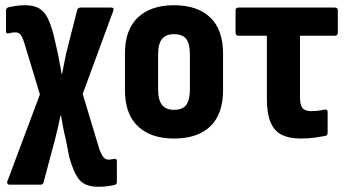

<svg xmlns="http://www.w3.org/2000/svg" viewBox="-20 -523 1330 736"><path d="M357 193Q307 193 284.5 166.5Q262 140 245 77L232 10Q226 -13 222 -34.5Q218 -56 214 -80H212Q207 -56 202 -34.5Q197 -13 191 11L147 176Q145 185 135 185H17Q11 185 8.5 180.5Q6 176 9 170L133 -161L72 -362Q65 -383 58 -391Q51 -399 39 -399Q32 -399 26 -398Q20 -397 13 -395Q3 -393 3 -404V-483Q3 -492 12 -495Q25 -498 41.5 -500.5Q58 -503 76 -503Q111 -503 131.5 -490Q152 -477 164 -451.5Q176 -426 186 -387L202 -317Q205 -298 209 -279.5Q213 -261 216 -240H218Q222 -261 226 -280.5Q230 -300 234 -320L276 -485Q279 -494 289 -494H406Q419 -494 414 -481L297 -163L360 46Q369 71 377 80Q385 89 396 89Q401 89 406.5 88Q412 87 418 86Q428 84 428 95V174Q428 184 419 186Q406 189 390.5 191Q375 193 357 193Z M647 8Q558 8 508.5 -39Q459 -86 459 -177V-318Q459 -409 508.5 -456Q558 -503 647 -503Q737 -503 786 -456Q835 -409 835 -318V-177Q835 -86 786.5 -39Q738 8 647 8ZM647 -102Q680 -102 694 -121Q708 -140 708 -182V-312Q708 -355 694 -373.5Q680 -392 647 -392Q616 -392 601 -373.5Q586 -355 586 -312V-182Q586 -140 601 -121Q616 -102 647 -102Z M1132 8Q1089 8 1060.5 -6Q1032 -20 1017.5 -53.5Q1003 -87 1003 -146V-386H894Q883 -386 883 -398V-483Q883 -494 894 -494H1264Q1275 -494 1275 -483V-398Q1275 -386 1264 -386H1130V-150Q1130 -121 1139.5 -109Q1149 -97 1173 -97Q1188 -97 1202 -99Q1216 -101 1226 -103Q1236 -104 1236 -93V-15Q1236 -4 1227 -2Q1211 1 1187 4.5Q1163 8 1132 8Z"/></svg>

Font: Sofia Sans Condensed ExtraBold
Style: Regular
Weight: 800
Designer: Botio Nikoltchev, Ani Petrova
Foundry: lettersoup
Version: Version 4.101